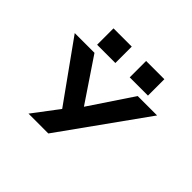

<svg xmlns="http://www.w3.org/2000/svg" viewBox="-200 -1020 1499 1499"><g transform="rotate(45 550.0 -270.0)"><path d="M274 200 434 -12 84.5 -500H302.5L542 -144L780 -500H994L493 200ZM272.5 -740H474V-559H272.5ZM632.5 -740H834V-559H632.5Z"/></g></svg>

Font: Trispace Expanded ExtraBold
Style: Regular
Weight: 800
Width: 7
Designer: Tyler Finck
Foundry: Etcetera Type Company
Version: Version 1.210; ttfautohint (v1.8.3)